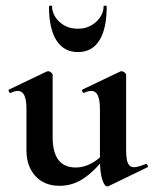

<svg xmlns="http://www.w3.org/2000/svg" viewBox="-20 -648 546 682"><path d="M192 12Q137 12 105.5 -23Q74 -58 74 -113V-260Q74 -293 66.5 -309Q59 -325 43 -325Q32 -325 18 -318Q14 -317 11.5 -323Q9 -329 12 -330L146 -394Q149 -395 151 -395Q156 -395 161.5 -390.5Q167 -386 167 -382V-161Q167 -107 187.5 -80Q208 -53 250 -53Q279 -53 308 -69.5Q337 -86 354 -111L360 -99Q326 -50 284 -19Q242 12 192 12ZM428 -382V-116Q428 -82 434.5 -68Q441 -54 456 -54Q463 -54 473.5 -57Q484 -60 497 -65Q501 -67 504 -61.5Q507 -56 504 -54L366 13Q364 14 361 14Q351 14 343 -11Q335 -36 335 -82V-260Q335 -293 327.5 -309Q320 -325 304 -325Q293 -325 278 -318Q275 -317 272.5 -323Q270 -329 273 -330L407 -394Q409 -395 412 -395Q417 -395 422.5 -390.5Q428 -386 428 -382ZM154 -625Q154 -628 159.5 -628Q165 -628 165 -626Q165 -595 191 -570.5Q217 -546 257 -546Q295 -546 321.5 -570.5Q348 -595 348 -626Q348 -628 353.5 -628Q359 -628 359 -625Q359 -546 333 -504.5Q307 -463 257 -463Q207 -463 180.5 -504.5Q154 -546 154 -625Z"/></svg>

Font: Cormorant Garamond Light
Style: Regular
Weight: 300
Designer: Christian Thalmann (Catharsis Fonts)
Foundry: Catharsis Fonts
Version: Version 4.001